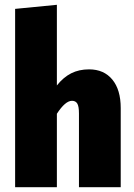

<svg xmlns="http://www.w3.org/2000/svg" viewBox="-20 -780 557 800"><path d="M483 -330V0H309V-307Q309 -337 302 -348.5Q295 -360 280 -360Q252 -360 217 -306V0H43V-743L217 -760V-424Q244 -458 276.5 -474.5Q309 -491 351 -491Q413 -491 448 -448.5Q483 -406 483 -330Z"/></svg>

Font: Fira Sans Condensed ExtraBold
Style: Regular
Weight: 800
Width: 3
Designer: Carrois Corporate & Edenspiekermann AG
Foundry: Carrois Corporate GbR & Edenspiekermann AG
Version: Version 4.203